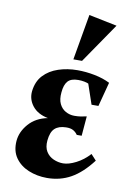

<svg xmlns="http://www.w3.org/2000/svg" viewBox="-83 -760 564 827"><g transform="rotate(10 199.0 -346.5)"><path d="M181.1 15Q137.9 15 100.6 -0.3Q63.4 -15.6 42.3 -45.8Q21.3 -75.9 24.9 -119.9Q28.3 -160.1 58.8 -194.9Q89.4 -229.6 140.9 -239.6Q95.3 -248.7 72.7 -277.4Q50.1 -306 53.6 -341.5Q58.5 -385.2 83.8 -412.2Q109.1 -439.2 148.1 -452.1Q187.1 -465 231.1 -465Q268.7 -465 306.7 -457.5Q344.7 -450 374.1 -435.1L346.2 -329H316.1L286.4 -416.2Q280.6 -419 268.4 -421.6Q256.2 -424.1 241.5 -424.1Q210 -424.1 195.9 -408.2Q181.9 -392.2 179.2 -359.5Q176 -328.5 185.6 -308.6Q195.2 -288.7 213.1 -278.9Q230.9 -269.1 250.9 -269.1Q267.6 -269.1 279.4 -271.1Q291.2 -273 304.6 -276L297.4 -190H275.9Q268.7 -201 256.7 -207.8Q244.6 -214.5 224.9 -213.9Q193.1 -213.3 176.2 -197.6Q159.2 -182 155.6 -144.7Q152.7 -115 164.4 -96Q176.1 -77 196.7 -67.9Q217.2 -58.9 238.6 -58.9Q263.1 -58.9 294.9 -75.1Q326.7 -91.2 352.9 -120L376 -94.9Q332.2 -37.4 285.4 -11.2Q238.6 15 181.1 15ZM205.1 -507.9 239.9 -708 363 -682.9 243 -507.9Z"/></g></svg>

Font: Ancizar Serif Light
Style: Italic
Weight: 300
Italic angle: -4°
Designer: Cesar Puertas, Viviana Monsalve, Julian Moncada, Julian Prieto, Jose Castro, Felipe Aragon, Mariel Hernandez, Sara Alarc
Version: Version 8.100